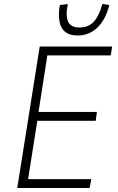

<svg xmlns="http://www.w3.org/2000/svg" viewBox="-20 -937 587 957"><path d="M66 0 178 -705H539L532 -661H216L172 -379H463L457 -335H166L120 -44H435L427 0ZM367 -760Q328 -760 306 -777Q284 -794 277 -827.5Q270 -861 278 -912L318 -917Q306 -858 319.5 -829Q333 -800 376 -800Q422 -800 448.5 -830Q475 -860 490 -917L525 -912Q505 -836 464 -798Q423 -760 367 -760Z"/></svg>

Font: Nunito Sans 7pt Condensed ExtraLight
Style: Italic
Weight: 250
Width: 3
Italic angle: -9°
Designer: Vernon Adams
Foundry: Vernon Adams
Version: Version 3.101;gftools[0.9.27]